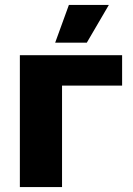

<svg xmlns="http://www.w3.org/2000/svg" viewBox="-20 -763 544 783"><path d="M61 0V-538H478V-414H233V0ZM205 -589 261 -743H424L334 -589Z"/></svg>

Font: Geist ExtBd
Style: Regular
Weight: 400
Designer: Basement.studio, Andrés Briganti, Mateo Zaragoza
Foundry: Basement.studio, Vercel, Andrés Briganti, Guido Ferreyra, Mateo Zaragoza
Version: Version 1.401